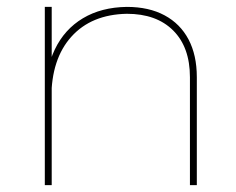

<svg xmlns="http://www.w3.org/2000/svg" viewBox="-20 -537 684 557"><path d="M531 -313Q531 -400 482.5 -448.5Q434 -497 348 -497Q245 -495 187 -430.5Q129 -366 129 -253H111Q111 -335 139 -393.5Q167 -452 220.5 -484Q274 -516 348 -517Q412 -517 457.5 -492.5Q503 -468 527 -422.5Q551 -377 551 -313V0H531ZM110 -517H130V0H110Z"/></svg>

Font: Alexandria Thin
Style: Regular
Weight: 250
Designer: Mohamed Gaber
Foundry: Kief Type Foundry
Version: Version 5.100